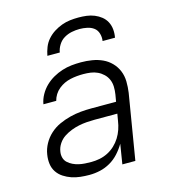

<svg xmlns="http://www.w3.org/2000/svg" viewBox="-111 -829 822 927"><g transform="rotate(-15 300.0 -366.0)"><path d="M222 8Q199 8 176.5 5.5Q154 3 133.5 -4Q113 -11 94.5 -23Q76 -35 64 -53Q52 -71 49 -93.5Q46 -116 50 -140Q54 -167 68 -192.5Q82 -218 103.5 -237.5Q125 -257 151.5 -269Q178 -281 205.5 -288Q233 -295 260 -297.5Q287 -300 314 -300H437L443 -335Q446 -354 445.5 -373Q445 -392 438 -408.5Q431 -425 418 -437.5Q405 -450 389 -457.5Q373 -465 355 -467.5Q337 -470 318 -470Q302 -470 286 -468.5Q270 -467 254 -463.5Q238 -460 223 -453Q208 -446 194.5 -435Q181 -424 172 -409.5Q163 -395 159 -379H95Q99 -403 111.5 -425.5Q124 -448 142 -465.5Q160 -483 182 -495.5Q204 -508 227.5 -515.5Q251 -523 274.5 -525.5Q298 -528 322 -528Q350 -528 377.5 -523.5Q405 -519 429 -508Q453 -497 471.5 -478Q490 -459 500 -434.5Q510 -410 510.5 -382Q511 -354 507 -326L453 0H388L404 -99Q390 -75 370.5 -53.5Q351 -32 326.5 -18Q302 -4 275.5 2Q249 8 222 8ZM247 -50Q267 -50 288 -54Q309 -58 329 -68Q349 -78 365.5 -93.5Q382 -109 393.5 -127.5Q405 -146 412 -166.5Q419 -187 422 -208L428 -243H314Q295 -243 275 -241.5Q255 -240 235.5 -236Q216 -232 196.5 -224.5Q177 -217 159.5 -205.5Q142 -194 130 -176Q118 -158 115 -138Q112 -122 116 -107Q120 -92 131 -82Q142 -72 155.5 -65.5Q169 -59 184 -55.5Q199 -52 215 -51Q231 -50 247 -50ZM174 -600Q178 -621 186 -641.5Q194 -662 209 -679Q224 -696 243 -708Q262 -720 282.5 -727.5Q303 -735 324 -737.5Q345 -740 366 -740Q387 -740 407 -737.5Q427 -735 445.5 -727.5Q464 -720 479 -708Q494 -696 503 -679Q512 -662 514 -641.5Q516 -621 512 -600H450Q453 -619 447.5 -637.5Q442 -656 428 -666.5Q414 -677 395 -681Q376 -685 357 -685Q338 -685 318 -681Q298 -677 280 -666.5Q262 -656 250.5 -637.5Q239 -619 236 -600Z"/></g></svg>

Font: Iosevka Light Extended Oblique
Style: Regular
Weight: 300
Width: 7
Italic angle: -9°
Monospace: yes
Designer: Belleve Invis
Foundry: Belleve Invis
Version: Version 32.5.0; ttfautohint (v1.8.4)